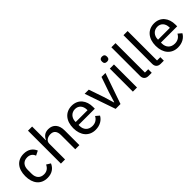

<svg xmlns="http://www.w3.org/2000/svg" viewBox="215 -1891 3051 3051"><g transform="rotate(-45 1740.5 -365.0)"><path d="M278 12C377 12 445 -36 478 -114L410 -156C384 -100 341 -68 278 -68C189 -68 144 -129 144 -214V-304C144 -389 189 -450 278 -450C338 -450 380 -419 397 -368L474 -406C444 -480 380 -530 278 -530C130 -530 45 -425 45 -259C45 -93 130 12 278 12Z M587 0H680V-355C680 -418 739 -449 800 -449C873 -449 909 -404 909 -317V0H1002V-331C1002 -457 937 -530 831 -530C753 -530 709 -490 685 -433H680V-740H587Z M1358 12C1455 12 1530 -33 1566 -100L1506 -151C1478 -98 1431 -67 1366 -67C1273 -67 1220 -129 1220 -215V-236H1585V-275C1585 -420 1503 -530 1358 -530C1214 -530 1123 -423 1123 -259C1123 -95 1214 12 1358 12ZM1358 -455C1436 -455 1486 -397 1486 -311V-301H1220V-308C1220 -393 1277 -455 1358 -455Z M1926 0 2106 -518H2017L1931 -270L1876 -91H1870L1816 -270L1731 -518H1638L1817 0Z M2251 -626C2290 -626 2307 -647 2307 -677V-691C2307 -721 2290 -742 2251 -742C2212 -742 2195 -721 2195 -691V-677C2195 -647 2212 -626 2251 -626ZM2204 0H2297V-518H2204Z M2628 0V-79H2554V-740H2461V-95C2461 -38 2494 0 2558 0Z M2900 0V-79H2826V-740H2733V-95C2733 -38 2766 0 2830 0Z M3209 12C3306 12 3381 -33 3417 -100L3357 -151C3329 -98 3282 -67 3217 -67C3124 -67 3071 -129 3071 -215V-236H3436V-275C3436 -420 3354 -530 3209 -530C3065 -530 2974 -423 2974 -259C2974 -95 3065 12 3209 12ZM3209 -455C3287 -455 3337 -397 3337 -311V-301H3071V-308C3071 -393 3128 -455 3209 -455Z"/></g></svg>

Font: IBM Plex Arabic Text
Style: Regular
Weight: 450
Designer: Mike Abbink, Paul van der Laan, Pieter van Rosmalen, Wael Morcos, Khajak Apelian
Foundry: Bold Monday
Version: Version 1.0